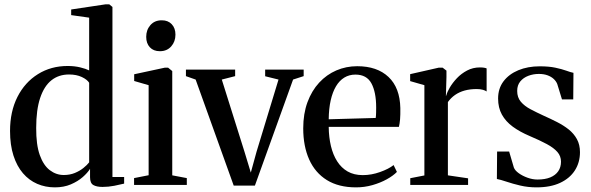

<svg xmlns="http://www.w3.org/2000/svg" viewBox="-20 -838 2678 870"><path d="M228.5 11Q185.5 11 148.5 -5Q111.5 -21 84 -53Q56.5 -85 41 -133Q25.5 -181 25.5 -244.5Q25.5 -332.5 59 -398.8Q92.5 -465 151.8 -502Q211 -539 286.5 -539Q317.5 -539 343.2 -532.8Q369 -526.5 384 -519V-758L302.5 -769.5V-795L459 -818.5H475L489.5 -806.5V-36H542.5V-6Q525 -1.5 498 3.8Q471 9 444.5 9Q418 9 403 0.5Q388 -8 388 -35V-73Q377 -55 354.8 -35.5Q332.5 -16 300.8 -2.5Q269 11 228.5 11ZM269 -45Q296.5 -45 319 -54.2Q341.5 -63.5 358.2 -77Q375 -90.5 384 -102.5V-463Q375 -477.5 350.8 -489Q326.5 -500.5 293 -500.5Q246 -500.5 213 -474.2Q180 -448 162 -394.2Q144 -340.5 144 -258.5Q143.5 -182.5 160.2 -135.5Q177 -88.5 205.8 -66.8Q234.5 -45 269 -45Z M587.5 0V-31L653.5 -44V-452L588 -471V-501.5L727.5 -531.5H741.5L760.5 -516V-43.5L826.5 -31V0ZM704 -606Q675.5 -606 659 -623.8Q642.5 -641.5 642.5 -671Q642.5 -702.5 661.5 -724.2Q680.5 -746 712.5 -746H713.5Q741.5 -746 758.2 -728.2Q775 -710.5 775 -681Q775 -649.5 755.8 -627.8Q736.5 -606 705 -606Z M1039 3 866.5 -477.5 822.5 -493V-522.5H1045.5V-493L985 -477.5L1087.5 -151.5L1116.5 -56L1142.5 -150.5L1242 -477.5L1181.5 -492.5V-522.5H1356V-493L1308 -477.5L1135 3Z M1593.5 11Q1514.5 11 1461.2 -22Q1408 -55 1381 -115.2Q1354 -175.5 1354 -256.5Q1354 -322.5 1373.2 -374.8Q1392.5 -427 1426.2 -463.5Q1460 -500 1504.2 -519Q1548.5 -538 1598.5 -538Q1689 -538 1740.5 -489.2Q1792 -440.5 1794 -348.5Q1794.5 -317.5 1792.8 -297.2Q1791 -277 1787.5 -263H1469.5Q1470 -216 1479.5 -176.2Q1489 -136.5 1507.8 -107Q1526.5 -77.5 1555.2 -61Q1584 -44.5 1624 -44.5Q1663 -44.5 1702.2 -58.5Q1741.5 -72.5 1763.5 -90L1778.5 -59Q1761.5 -41.5 1732.5 -25.5Q1703.5 -9.5 1667.5 0.8Q1631.5 11 1593.5 11ZM1469.5 -297.5 1682.5 -303.5Q1684 -315 1684.2 -327.2Q1684.5 -339.5 1684.5 -351Q1684.5 -420.5 1663 -460.2Q1641.5 -500 1590.5 -500Q1562.5 -500 1540.2 -486.5Q1518 -473 1502.5 -447Q1487 -421 1478.5 -383.5Q1470 -346 1469.5 -297.5Z M1839 0V-30.5L1903 -43V-452L1838.5 -470.5V-502L1968.5 -531.5H1985.5L2003 -518V-489L2000.5 -402.5L2002.5 -406.5Q2006 -420.5 2018.2 -441.5Q2030.5 -462.5 2050.2 -483.5Q2070 -504.5 2096.5 -518.5Q2123 -532.5 2154.5 -532.5Q2166 -532.5 2173.2 -531.2Q2180.5 -530 2185 -528V-423.5Q2180 -427.5 2168.5 -431Q2157 -434.5 2140 -434.5Q2110 -434.5 2085.5 -427.8Q2061 -421 2042 -407.8Q2023 -394.5 2009.5 -375.5V-43.5L2101 -30V0Z M2411 11Q2372.5 11 2337.5 2.8Q2302.5 -5.5 2275 -14.8Q2247.5 -24 2231.5 -27L2232.5 -151.5H2287L2308.5 -78.5Q2313.5 -65.5 2330.5 -53.2Q2347.5 -41 2370.2 -32.8Q2393 -24.5 2415.5 -24.5Q2450 -24.5 2473.5 -34.2Q2497 -44 2509.5 -62Q2522 -80 2522 -105.5Q2522 -130.5 2505.8 -149.2Q2489.5 -168 2458 -185Q2426.5 -202 2380.5 -221.5Q2335.5 -240.5 2303.5 -264Q2271.5 -287.5 2254.2 -318.8Q2237 -350 2237 -391.5Q2237 -437 2261.5 -469.5Q2286 -502 2328.8 -519.8Q2371.5 -537.5 2425.5 -537.5Q2467.5 -537.5 2496.8 -531.2Q2526 -525 2545.8 -517.8Q2565.5 -510.5 2578.5 -508L2577.5 -387.5H2526.5L2505 -457.5Q2500 -470 2489 -480.2Q2478 -490.5 2461 -496.8Q2444 -503 2421.5 -503Q2396.5 -503 2374 -494.5Q2351.5 -486 2337.5 -469Q2323.5 -452 2323.5 -426Q2323.5 -396.5 2340 -377Q2356.5 -357.5 2384 -343Q2411.5 -328.5 2443 -314Q2474.5 -300 2504 -285Q2533.5 -270 2556.8 -251.5Q2580 -233 2594 -207.8Q2608 -182.5 2608 -148.5Q2608 -102 2585 -66Q2562 -30 2518.2 -9.5Q2474.5 11 2411 11Z"/></svg>

Font: Merriweather 96pt Medium
Style: Regular
Weight: 500
Version: Version 2.100